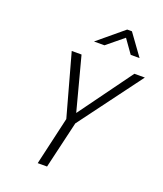

<svg xmlns="http://www.w3.org/2000/svg" viewBox="-165 -1033 965 1140"><g transform="rotate(20 317.5 -463.5)"><path d="M278 -793H344L449 -879L510 -793H566L469 -927H439ZM635 -695H569L324 -358L235 -695H173L281 -304L211 0H270L340 -298Z"/></g></svg>

Font: Titillium Web
Style: Light Italic
Weight: 300
Italic angle: -13°
Version: Version 1.001;PS 57.000;hotconv 1.0.70;makeotf.lib2.5.55311